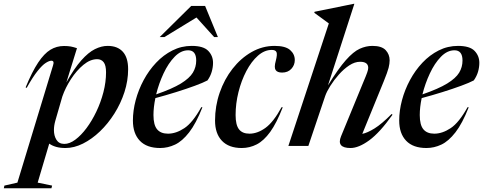

<svg xmlns="http://www.w3.org/2000/svg" viewBox="-107 -763 2526 1004"><path d="M165.5 207.5 162 221.5H-87L-84 207.5L-16 192L170.5 -421.5Q178.5 -445.5 161.5 -445.5Q150.5 -445.5 132.5 -434.2Q114.5 -423 89.8 -392.2Q65 -361.5 32.5 -303.5L27 -306Q61 -388.5 92.5 -435.8Q124 -483 156.5 -502.8Q189 -522.5 227.5 -522.5Q248.5 -522.5 263.2 -519.8Q278 -517 295.5 -511L240 -332Q281 -405.5 318 -447.2Q355 -489 389.2 -506Q423.5 -523 456 -523Q507.5 -523 535.2 -492.5Q563 -462 563 -401Q563 -341 543.8 -281.5Q524.5 -222 491.2 -169.2Q458 -116.5 415.8 -76Q373.5 -35.5 327 -12.2Q280.5 11 235.5 11Q207.5 11 186.5 5Q165.5 -1 150.5 -12L90 192ZM182 -130.5Q175 -105.5 175 -83Q175 -53 188.2 -31.8Q201.5 -10.5 229.5 -10.5Q257 -10.5 287 -32.8Q317 -55 345.5 -93.2Q374 -131.5 397 -179.8Q420 -228 433.8 -281Q447.5 -334 447.5 -385Q447.5 -421.5 435.2 -437.5Q423 -453.5 401 -453.5Q365 -453.5 329.2 -424Q293.5 -394.5 264.2 -349.5Q235 -304.5 219 -258.5Z M951.5 -202Q918 -117 882 -70.8Q846 -24.5 808.2 -6.8Q770.5 11 730.5 11Q660.5 11 624.2 -27Q588 -65 588 -132.5Q588 -184.5 602.5 -239Q617 -293.5 644.2 -344.2Q671.5 -395 709.5 -435.2Q747.5 -475.5 794.5 -499.2Q841.5 -523 895.5 -523Q957 -523 982 -497Q1007 -471 1007 -434.5Q1007 -411.5 1000.2 -388Q993.5 -364.5 978 -342.5Q955.5 -330.5 912 -314.5Q868.5 -298.5 814.2 -281.5Q760 -264.5 705.5 -250Q695.5 -202 695.5 -161.5Q695.5 -109.5 714.5 -86.8Q733.5 -64 771.5 -64Q813.5 -64 857 -92.8Q900.5 -121.5 945.5 -202.5ZM877 -500Q839 -500 806 -466Q773 -432 748.2 -379Q723.5 -326 709.5 -269.5Q793.5 -298.5 838.8 -326.2Q884 -354 901.5 -383Q919 -412 919 -446.5Q919 -500 877 -500ZM728 -569 893 -732H965.5L1032.5 -569H1013L920.5 -671.5L752.5 -569Z M1314 -502Q1276 -502 1241.8 -471.8Q1207.5 -441.5 1181.2 -391.5Q1155 -341.5 1140 -281.5Q1125 -221.5 1125 -161.5Q1125 -109.5 1142.8 -86.8Q1160.5 -64 1197.5 -64Q1239 -64 1281 -94.2Q1323 -124.5 1365.5 -202.5L1371.5 -202Q1339.5 -119.5 1306 -73.2Q1272.5 -27 1235.5 -8Q1198.5 11 1157 11Q1089.5 11 1053.5 -26.8Q1017.5 -64.5 1017.5 -132.5Q1017.5 -208.5 1041.8 -278.5Q1066 -348.5 1109 -403.5Q1152 -458.5 1208.5 -490.8Q1265 -523 1329 -523Q1385.5 -523 1410 -501.5Q1434.5 -480 1434.5 -449Q1434.5 -422.5 1416.5 -403Q1398.5 -383.5 1368 -383.5Q1343 -383.5 1334.2 -397Q1325.5 -410.5 1335 -444.5Q1344 -479 1338.8 -490.5Q1333.5 -502 1314 -502Z M1593.5 -261 1505.5 0H1401L1612.5 -640.5Q1599 -650.5 1578.5 -665.5Q1558 -680.5 1536.5 -696L1538 -701.5L1742.5 -743H1746L1608 -316.5Q1662 -404 1701.5 -448.5Q1741 -493 1774 -508Q1807 -523 1840.5 -523Q1889 -523 1909.8 -500.8Q1930.5 -478.5 1930.5 -447.5Q1930.5 -430 1925 -408.2Q1919.5 -386.5 1900 -338.5L1787.5 -63Q1813.5 -68 1851.2 -91.2Q1889 -114.5 1941 -167L1945.5 -163Q1879 -69.5 1823.8 -29.2Q1768.5 11 1726 11Q1651 11 1676.5 -50.5L1792.5 -332.5Q1808 -369 1813.2 -384.2Q1818.5 -399.5 1818.5 -408Q1818.5 -440 1776 -440Q1748 -440 1719.2 -421Q1690.5 -402 1665 -373.2Q1639.5 -344.5 1620.5 -314.2Q1601.5 -284 1593.5 -261Z M2344 -202Q2310.5 -117 2274.5 -70.8Q2238.5 -24.5 2200.8 -6.8Q2163 11 2123 11Q2053 11 2016.8 -27Q1980.5 -65 1980.5 -132.5Q1980.5 -184.5 1995 -239Q2009.5 -293.5 2036.8 -344.2Q2064 -395 2102 -435.2Q2140 -475.5 2187 -499.2Q2234 -523 2288 -523Q2349.5 -523 2374.5 -497Q2399.5 -471 2399.5 -434.5Q2399.5 -411.5 2392.8 -388Q2386 -364.5 2370.5 -342.5Q2348 -330.5 2304.5 -314.5Q2261 -298.5 2206.8 -281.5Q2152.5 -264.5 2098 -250Q2088 -202 2088 -161.5Q2088 -109.5 2107 -86.8Q2126 -64 2164 -64Q2206 -64 2249.5 -92.8Q2293 -121.5 2338 -202.5ZM2269.5 -500Q2231.5 -500 2198.5 -466Q2165.5 -432 2140.8 -379Q2116 -326 2102 -269.5Q2186 -298.5 2231.2 -326.2Q2276.5 -354 2294 -383Q2311.5 -412 2311.5 -446.5Q2311.5 -500 2269.5 -500Z"/></svg>

Font: Newsreader 72pt Medium
Style: Italic
Weight: 500
Italic angle: -17°
Designer: Hugues Gentile
Foundry: Production Type
Version: Version 1.003; ttfautohint (v1.8.3)